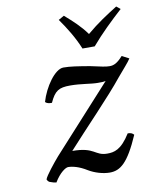

<svg xmlns="http://www.w3.org/2000/svg" viewBox="-77 -703 620 773"><g transform="rotate(-10 233.5 -316.0)"><path d="M438 -444C415 -418 400 -412 384 -412C366 -412 352 -416 305 -426C257 -434 227 -439 199 -439C164 -439 119 -374 102 -315C109 -308 118 -307 129 -307C150 -353 167 -363 213 -363C258 -363 296 -354 325 -354C339 -354 347 -354 357 -356L116 -91C96 -68 58 -21 54 -7C57 0 62 5 68 6C76 9 83 11 91 12C113 -25 138 -41 148 -41C165 -41 192 -35 224 -15C249 0 282 10 310 10C353 10 386 -15 433 -123C427 -130 420 -133 408 -133C370 -72 341 -67 313 -67C262 -67 268 -102 176 -102C246 -180 356 -292 412 -362C437 -392 457 -413 467 -429ZM288 -501H338C377 -547 424 -592 467 -631L451 -644C408 -617 369 -592 324 -554C298 -590 270 -615 237 -644L214 -631C241 -593 269 -548 288 -501Z"/></g></svg>

Font: Libertinus Serif
Style: Italic
Weight: 400
Italic angle: -12°
Designer: Philipp H. Poll, Khaled Hosny
Foundry: Caleb Maclennan
Version: Version 7.050;RELEASE